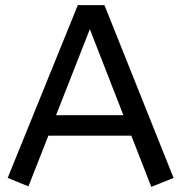

<svg xmlns="http://www.w3.org/2000/svg" viewBox="-20 -720 708 750"><path d="M571 10 493 -190H169L91 8L10 -25L284 -700H388L658 -25ZM199 -270H462L331 -606Z"/></svg>

Font: ABeeZee
Style: Regular
Weight: 400
Designer: Anja Meiners
Foundry: Anja Meiners
Version: Version 1.003; ttfautohint (v1.8.3)